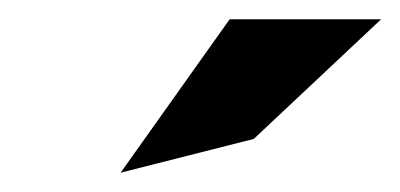

<svg xmlns="http://www.w3.org/2000/svg" viewBox="-20 -772 415 199"><path d="M243 -628 375 -752H218L105 -593Z"/></svg>

Font: Charger Pro
Style: BlkNarObl
Weight: 900
Designer: Jasper
Foundry: Cannot Into Space Fonts
Version: Version 1.09